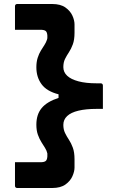

<svg xmlns="http://www.w3.org/2000/svg" viewBox="-20 -780 590 961"><path d="M162 -443Q162 -470 168.5 -490.5Q175 -511 184.5 -526.5Q194 -542 202.5 -555Q211 -568 215 -581Q217 -586 217 -591.5Q217 -597 217 -602Q216 -619 208.5 -625Q201 -631 182 -631Q155 -631 128 -631Q101 -631 74 -631H55Q55 -661 55 -690Q55 -719 55 -749Q55 -754 58 -757Q61 -760 66 -760H241Q283 -760 307.5 -742.5Q332 -725 342.5 -701.5Q353 -678 353 -658V-616Q353 -581 344.5 -558Q336 -535 325 -518.5Q314 -502 305.5 -485Q297 -468 297 -444Q297 -419 316 -401Q335 -383 372.5 -373Q410 -363 463 -363H484Q489 -363 492 -360Q495 -357 495 -352Q495 -323 495 -293.5Q495 -264 495 -235H463Q410 -235 372.5 -226Q335 -217 316 -199Q297 -181 297 -155Q297 -132 305.5 -114.5Q314 -97 325 -80.5Q336 -64 344.5 -41Q353 -18 353 17V59Q353 78 342.5 102Q332 126 307.5 143.5Q283 161 241 161H66Q61 161 58 158Q55 155 55 150Q55 120 55 91Q55 62 55 32H74Q101 32 128 32Q155 32 182 32Q201 32 208.5 26Q216 20 217 3Q217 -1 217 -5Q217 -9 217 -12Q214 -26 205.5 -39.5Q197 -53 187 -69Q177 -85 169.5 -106Q162 -127 162 -156Q162 -207 188.5 -239Q215 -271 273 -290V-308Q214 -323 188 -358.5Q162 -394 162 -443Z"/></svg>

Font: Recursive
Style: Bold
Weight: 700
Version: Version 1.085